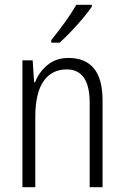

<svg xmlns="http://www.w3.org/2000/svg" viewBox="-20 -785 521 805"><path d="M268 -542Q337 -542 373.5 -498.5Q410 -455 410 -363V0H356V-353Q356 -425 331.5 -459.5Q307 -494 260 -494Q197 -494 162.5 -444.5Q128 -395 128 -294V0H74V-532H117L123 -440H127Q143 -482 178.5 -512Q214 -542 268 -542ZM365 -757Q350 -735 326.5 -707Q303 -679 277 -652Q251 -625 230 -606H195V-617Q225 -654 252.5 -692Q280 -730 300 -765H365Z"/></svg>

Font: Noto Sans Sinhala UI Condensed Light
Style: Regular
Weight: 300
Width: 3
Designer: Jelle Bosma - Monotype Design Team
Foundry: Monotype Imaging Inc.
Version: Version 2.006; ttfautohint (v1.8.4.7-5d5b)